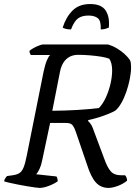

<svg xmlns="http://www.w3.org/2000/svg" viewBox="-30 -922 677 942"><path d="M164.4 0Q158.6 0 141.4 -2.4Q124.2 -4.8 101.9 -8.5Q79.5 -12.3 57 -16.7Q34.5 -21.1 16.2 -25.4Q-2.1 -29.6 -10.1 -32.6Q-8.1 -42.3 -2.7 -49.5Q2.8 -56.8 4.5 -58.3L33.5 -62.3Q54.4 -65.3 66.2 -73.4Q78 -81.6 86 -101.3Q94 -121 101.5 -159.4L184.1 -571.6Q191.4 -606 200.5 -627Q209.6 -648 216.4 -652H121.4Q118.4 -656 116.5 -660.9Q114.6 -665.8 114.6 -672.4Q121.4 -678.9 134.6 -686.2Q147.9 -693.5 161.6 -698.7Q175.2 -704 181.2 -704H499.6Q521.9 -697.5 542.3 -685.4Q562.8 -673.4 579.8 -658.3Q596.9 -643.2 608.2 -625.8Q610.6 -620.6 611.9 -612.5Q613.1 -604.4 613.1 -593.1Q613.1 -565.9 606.7 -534Q600.3 -502 589.7 -471.3Q579.1 -440.5 565.1 -416.2Q551.1 -391.9 535.9 -379.4Q522.4 -371.4 499.7 -362.3Q477 -353.2 451.6 -345.4Q426.2 -337.6 402.6 -332.9L402.4 -328.3Q412.7 -318.3 418.8 -307.8Q424.8 -297.4 432.9 -273.1L482.8 -139.8Q496 -102.5 512.7 -82.2Q529.5 -62 565.8 -62H583.8Q588.8 -56.7 591.2 -49.3Q593.5 -41.9 593.5 -35.5Q573 -18.8 547 -9.4Q520.9 0 502.4 0Q465 0 440.6 -26.5Q416.2 -53 396.7 -115L342 -275.1Q335.7 -294.4 326.9 -306.5Q318 -318.7 295.8 -318.7H215.9L176.6 -133.5Q171.9 -109.7 163.4 -92.1Q154.9 -74.6 147.5 -67L246.6 -56.3Q248.6 -54.5 250.9 -47.9Q253.1 -41.3 253.1 -32.6Q236.1 -20.1 209.5 -10Q182.9 0 164.4 0ZM226.6 -378.5Q288.6 -379 350.2 -382.6Q411.9 -386.3 455.4 -392Q474.6 -412 489.1 -443.2Q503.5 -474.5 511.9 -510Q520.2 -545.4 520.2 -576.3Q520.2 -594.7 516.6 -609.6Q513 -624.4 506 -633.9Q489.4 -640.4 464 -644.3Q438.6 -648.2 409.8 -650.6Q381 -653 352.9 -653Q329.4 -653 311.2 -643.2Q293.1 -633.4 281.5 -615.3Q270 -597.1 265 -573.1ZM318.3 -777.6Q303 -777.6 292 -780.6Q281 -783.6 277.5 -786.6Q294.2 -838.9 326.3 -870.6Q358.3 -902.2 412.6 -902.2Q467.5 -902.2 488.3 -870.6Q509 -838.9 504 -786.6Q499.6 -784.4 488.5 -781Q477.5 -777.6 464.2 -777.6Q466.2 -819.4 450.2 -832.5Q434.2 -845.7 404.3 -845.7Q372.4 -845.7 353.4 -832.2Q334.3 -818.6 318.3 -777.6Z"/></svg>

Font: Texturina Medium
Style: Italic
Weight: 500
Italic angle: -11°
Designer: Guillermo Torres Carreño
Foundry: Omnibus-Type
Version: Version 1.002